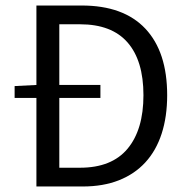

<svg xmlns="http://www.w3.org/2000/svg" viewBox="-20 -676 678 696"><path d="M33 -321V-364L112 -368V-656H276Q428 -656 507 -572Q586 -488 586 -331Q586 -253 566 -191.5Q546 -130 507 -87.5Q468 -45 411 -22.5Q354 0 280 0H112V-321ZM195 -68H270Q385 -68 442.5 -137Q500 -206 500 -331Q500 -456 442.5 -522Q385 -588 270 -588H195V-368H344V-321H195Z"/></svg>

Font: TypoPRO Source Sans Pro
Style: Regular
Weight: 400
Designer: Paul D. Hunt
Foundry: Adobe Systems Incorporated
Version: Version 2.020;PS 2.000;hotconv 1.0.86;makeotf.lib2.5.63406